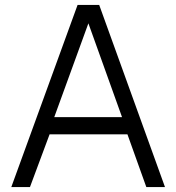

<svg xmlns="http://www.w3.org/2000/svg" viewBox="-20 -762 716 782"><path d="M102 0 182 -215H499L576 0H652L384 -742H296L26 0ZM340 -667 477 -285H201Z"/></svg>

Font: Cheyenne Sans Light
Style: Regular
Weight: 300
Designer: The Public Sans project authors (U.S. Web Design System), Libre Franklin designed by Pablo Impallari and Rodrigo Fuenzal
Foundry: The Cheyenne Sans Project Authors
Version: Version 2.007